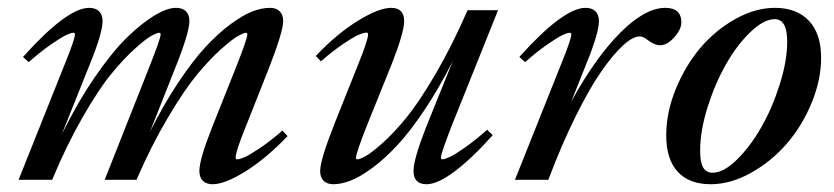

<svg xmlns="http://www.w3.org/2000/svg" viewBox="-20 -458 2125 489"><path d="M27.3 0 144.5 -293.5Q170.9 -358.4 170.9 -370.6Q170.9 -374.5 166.5 -374.5Q160.6 -374.5 147.5 -368.2Q134.3 -361.8 108.4 -343.8Q82.5 -325.7 53.2 -299.8L38.6 -313Q150.9 -438 207 -438Q223.6 -438 232.4 -429.2Q241.2 -420.4 241.2 -404.3Q241.2 -374 209 -294.9L137.7 -116.7Q178.2 -198.7 222.7 -263.2Q267.1 -327.6 305.2 -364.3Q343.3 -400.9 374.8 -419.4Q406.2 -438 428.2 -438Q444.8 -438 453.6 -429.2Q462.4 -420.4 462.4 -404.3Q462.4 -374 423.3 -277.3L361.8 -122.1Q397 -192.4 434.3 -248.3Q471.7 -304.2 503.9 -338.9Q536.1 -373.5 567.6 -396.7Q599.1 -419.9 623 -429Q647 -438 667.5 -438Q683.6 -438 692.4 -429.2Q701.2 -420.4 701.2 -404.3Q701.2 -376.5 662.1 -277.3L604.5 -131.8Q580.1 -71.8 580.1 -56.2Q580.1 -52.2 584 -52.2Q590.3 -52.2 602.8 -57.6Q615.2 -63 641.6 -80.6Q668 -98.1 699.2 -125.5L712.4 -111.3Q658.2 -54.7 605.5 -21.7Q552.7 11.2 521.5 11.2Q505.4 11.2 496.6 2.4Q487.8 -6.3 487.8 -22.5Q487.8 -52.2 520 -133.3L581.5 -287.6Q609.9 -359.4 609.9 -370.6Q609.9 -374.5 606 -374.5Q601.1 -374.5 586.4 -366.5Q571.8 -358.4 543 -332.8Q514.2 -307.1 482.2 -268.6Q450.2 -230 408.2 -159.4Q366.2 -88.9 327.6 0H246.6L360.4 -287.6Q389.2 -360.4 389.2 -370.6Q389.2 -374.5 384.8 -374.5Q379.9 -374.5 365.2 -366.5Q350.6 -358.4 322.3 -332.8Q293.9 -307.1 262.5 -268.6Q231 -230 190.4 -159.4Q149.9 -88.9 112.8 0Z M829.1 11.2Q813 11.2 804.2 2.4Q795.4 -6.3 795.4 -22.5Q795.4 -51.3 834.5 -149.4L892.6 -294.9Q917.5 -356.4 917.5 -370.6Q917.5 -375 913.6 -375Q906.7 -375 894 -369.6Q881.3 -364.3 855 -346.7Q828.6 -329.1 797.4 -301.8L784.2 -315.4Q837.9 -372.1 891.4 -405Q944.8 -438 976.1 -438Q1009.3 -438 1009.3 -404.3Q1009.3 -375 977.1 -293.5L915 -139.6Q886.7 -67.9 886.7 -56.2Q886.7 -52.2 890.6 -52.2Q896 -52.2 910.6 -60.1Q925.3 -67.9 954.1 -93.5Q982.9 -119.1 1014.9 -158.2Q1046.9 -197.3 1089.1 -269.3Q1131.3 -341.3 1170.9 -432.1H1248.5L1128.9 -133.8Q1103 -66.9 1103 -56.6Q1103 -52.2 1106.9 -52.2Q1112.8 -52.2 1126.2 -58.6Q1139.6 -64.9 1165.3 -83Q1190.9 -101.1 1220.7 -127.4L1234.9 -113.8Q1184.6 -57.1 1139.9 -22.9Q1095.2 11.2 1066.4 11.2Q1033.2 11.2 1033.2 -22.5Q1033.2 -52.2 1064.5 -132.3L1133.3 -302.7Q1098.6 -233.9 1061.5 -178.5Q1024.4 -123 992.2 -88.4Q960 -53.7 928.5 -30.5Q897 -7.3 873 2Q849.1 11.2 829.1 11.2Z M1291.5 0 1408.7 -293.5Q1435.1 -358.4 1435.1 -370.6Q1435.1 -374.5 1430.7 -374.5Q1424.8 -374.5 1411.6 -368.2Q1398.4 -361.8 1372.6 -343.8Q1346.7 -325.7 1317.4 -299.8L1302.7 -313Q1415 -438 1471.2 -438Q1487.8 -438 1496.6 -429.2Q1505.4 -420.4 1505.4 -404.3Q1505.4 -374 1473.1 -294.9L1434.6 -198.7Q1495.6 -310.1 1559.1 -374Q1622.6 -438 1674.3 -438Q1715.3 -438 1715.3 -400.9Q1715.3 -383.3 1697.3 -363Q1679.2 -342.8 1661.6 -342.8Q1646.5 -342.8 1628.4 -356.9Q1617.7 -365.2 1609.4 -365.2Q1591.8 -365.2 1566.9 -342.5Q1542 -319.8 1511.7 -276.4Q1481.4 -232.9 1445.8 -161.1Q1410.2 -89.4 1376.5 0Z M1790 11.2Q1735.4 11.2 1706.1 -20.5Q1676.8 -52.2 1676.8 -113.3Q1676.8 -171.9 1701.2 -231.4Q1725.6 -291 1763.9 -336.2Q1802.2 -381.3 1853 -409.7Q1903.8 -438 1953.6 -438Q2009.3 -438 2040.3 -405Q2071.3 -372.1 2071.3 -311Q2071.3 -253.9 2046.6 -194.8Q2022 -135.7 1982.7 -90.8Q1943.4 -45.9 1891.8 -17.3Q1840.3 11.2 1790 11.2ZM1794.9 -18.1Q1822.8 -18.1 1856.7 -51.3Q1890.6 -84.5 1918.7 -133.5Q1946.8 -182.6 1965.8 -242.7Q1984.9 -302.7 1984.9 -352.1Q1984.9 -409.2 1953.1 -409.2Q1925.3 -409.2 1891.1 -376.2Q1856.9 -343.3 1829.1 -294.4Q1801.3 -245.6 1782.2 -185.3Q1763.2 -125 1763.2 -74.2Q1763.2 -44.9 1770.8 -31.5Q1778.3 -18.1 1794.9 -18.1Z"/></svg>

Font: Elstob 14pt Medium
Style: Italic
Weight: 500
Italic angle: -20°
Designer: Peter S. Baker
Version: Version 1.015